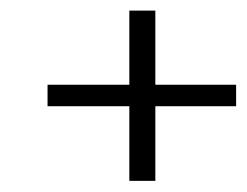

<svg xmlns="http://www.w3.org/2000/svg" viewBox="-20 -396 454 353"><path d="M265.6 -200.7H414.1V-240.2H265.6V-376.5H217.8V-240.2H67.4V-200.7H217.8V-63.5H265.6Z"/></svg>

Font: Meera New
Style: Regular
Weight: 400
Designer: Hussain K H
Foundry: RIT
Version: 1.4.1